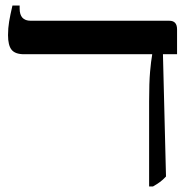

<svg xmlns="http://www.w3.org/2000/svg" viewBox="-20 -667 692 694"><path d="M519 7V-300Q519 -369 522.5 -408Q526 -447 530 -469V-471H67Q35 -471 22 -487Q9 -503 9 -540Q9 -565 13 -589Q17 -613 25 -647H51V-636Q51 -592 91 -592H592Q620 -592 620 -561V-471H569L580 -29Q569 -17 558 -9Q547 -1 533 7Z"/></svg>

Font: Noto Serif Hebrew Condensed SemiBold
Style: Regular
Weight: 600
Width: 3
Designer: Monotype Design Team
Foundry: Monotype Imaging Inc.
Version: Version 2.004; ttfautohint (v1.8.4.7-5d5b)